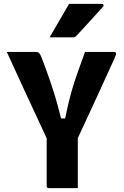

<svg xmlns="http://www.w3.org/2000/svg" viewBox="-20 -967 640 987"><path d="M380 0H231Q220 0 220 -11V-256Q211 -276 193 -314.5Q175 -353 152 -402.5Q129 -452 104.5 -505Q80 -558 57 -608.5Q34 -659 15 -700H163Q175 -700 180.5 -695Q186 -690 193 -673Q215 -617 242 -538Q269 -459 294 -358H315Q325 -408 334.5 -446.5Q344 -485 355 -521.5Q366 -558 381 -600Q396 -642 417 -700H567Q574 -700 576 -693.5Q578 -687 569 -668Q526 -573 478 -468.5Q430 -364 380 -257ZM335 -947H504Q510 -947 512 -942.5Q514 -938 510 -933Q491 -912 476.5 -896Q462 -880 448 -864.5Q434 -849 416 -829.5Q398 -810 371 -781Q365 -775 355 -775H235Q261 -821 285 -861Q309 -901 335 -947Z"/></svg>

Font: Recursive Mn Lnr St XBd
Style: Regular
Weight: 800
Monospace: yes
Version: Version 1.079;hotconv 1.0.112;makeotfexe 2.5.65598; ttfautoh